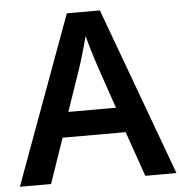

<svg xmlns="http://www.w3.org/2000/svg" viewBox="-52 -766 771 816"><g transform="rotate(-5 334.0 -358.5)"><path d="M535 0 468 -192H199L133 0H0L263 -717H404L668 0ZM372 -486Q368 -499 360.5 -522.5Q353 -546 345.5 -571.5Q338 -597 334 -614Q329 -593 321.5 -567.5Q314 -542 307.5 -519.5Q301 -497 297 -486L233 -299H436Z"/></g></svg>

Font: Noto Sans New Tai Lue Semibold
Style: Regular
Weight: 400
Designer: Monotype Design Team
Foundry: Monotype Imaging Inc.
Version: Version 2.004; ttfautohint (v1.8.4.7-5d5b)